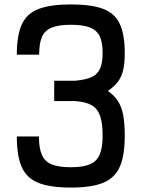

<svg xmlns="http://www.w3.org/2000/svg" viewBox="-20 -834 640 868"><path d="M300 14Q208 14 154.5 -7Q101 -28 78.5 -78.5Q56 -129 56 -217H156Q156 -164 169.5 -133.5Q183 -103 214.5 -90.5Q246 -78 300 -78Q355 -78 386 -91Q417 -104 430.5 -135Q444 -166 444 -220Q444 -277 432.5 -310Q421 -343 394 -358.5Q367 -374 319 -377H225V-469H319Q367 -473 394 -485.5Q421 -498 432.5 -524Q444 -550 444 -594Q444 -643 430.5 -670.5Q417 -698 386 -710Q355 -722 300 -722Q246 -722 214.5 -709.5Q183 -697 170 -668Q157 -639 157 -587H56Q56 -674 78.5 -723.5Q101 -773 154.5 -793.5Q208 -814 300 -814Q393 -814 446 -794Q499 -774 521.5 -726Q544 -678 544 -594Q544 -549 537 -518Q530 -487 513.5 -465Q497 -443 468 -423Q497 -402 513.5 -376.5Q530 -351 537 -313.5Q544 -276 544 -220Q544 -131 521.5 -80Q499 -29 446 -7.5Q393 14 300 14Z"/></svg>

Font: Victor Mono Thin
Style: Regular
Weight: 100
Monospace: yes
Designer: Rune Bjørnerås
Version: Version 1.561;gftools[0.9.30]